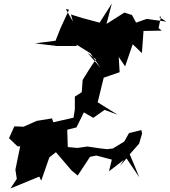

<svg xmlns="http://www.w3.org/2000/svg" viewBox="-20 -947 960 1085"><path d="M920 -825 808 -840 749 -819 726 -862 683 -876 582 -812 612 -927 543 -819 453 -843 381 -865 392 -825 352 -896 370 -892 322 -788 294 -717 178 -702 301 -687H414L412 -695L491 -646L548 -564L474 -649L522 -612C496 -574 471 -535 447 -495L442 -426L403 -401V-330L391 -251L405 -284L281 -256L274 -278L188 -264L113 -231L61 -233L31 -166L79 -120H94L67 12L75 64L39 118L202 51L213 74L259 -58L296 -87L384 16L419 45L489 -61L525 -68L612 -45L596 21L679 -43L658 -9L695 -52L767 55C750 11 731 -32 713 -75L766 -135L783 -192L779 -212L709 -195L682 -147L618 -108L586 -104L550 -108L474 -119L418 -111L363 -116L360 -214L412 -227L454 -312L507 -281L571 -326L644 -299L532 -369L566 -508L656 -539L651 -625L687 -572L730 -697L782 -647L791 -772L894 -774L876 -788L890 -854L879 -851Z"/></svg>

Font: Hussar Lance
Style: ExBdObl
Weight: 700
Foundry: Cannot Into Space Fonts, PlusOne Fonts
Version: Version 2.270